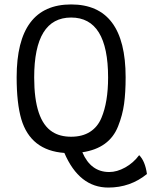

<svg xmlns="http://www.w3.org/2000/svg" viewBox="-20 -675 682 865"><path d="M468 170Q337 170 270 14Q118 3 76 -138Q55 -210 55 -327Q55 -655 300.5 -655Q546 -655 546 -327Q546 -258 539 -207Q532 -156 512 -106Q473 -7 351 11Q389 100 472 100Q507 100 544 79.5Q581 59 607 24Q634 51 642 109Q567 170 468 170ZM216 -81Q250 -59 300.5 -59Q351 -59 385.5 -81Q420 -103 437 -144Q467 -215 467 -326Q467 -596 300.5 -596Q134 -596 134 -326Q134 -133 216 -81Z"/></svg>

Font: Port Lligat Slab
Style: Regular
Weight: 400
Designer: Dario Muhafara, Eduardo Rodriguez Tunni
Foundry: Tipo
Version: Version 1.002